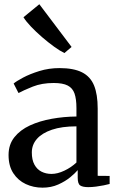

<svg xmlns="http://www.w3.org/2000/svg" viewBox="-20 -877 558 908"><path d="M181 10.5Q138.5 10.5 102 -6.5Q65.5 -23.5 43 -57.8Q20.5 -92 20.5 -144Q20.5 -193.5 48 -228Q75.5 -262.5 121.5 -283.8Q167.5 -305 224.8 -315.2Q282 -325.5 341.5 -326V-366Q341.5 -408.5 332.5 -434.5Q323.5 -460.5 300.2 -472.5Q277 -484.5 234 -484.5Q178 -484.5 135.2 -467.5Q92.5 -450.5 67.5 -437L44.5 -482Q56.5 -492.5 88.8 -509.8Q121 -527 166 -541Q211 -555 261.5 -555Q328 -555 367.8 -535Q407.5 -515 424.8 -472.8Q442 -430.5 442 -363.5V-45.5L498.5 -45V-7Q487.5 -4 470.5 -0.5Q453.5 3 434 5.5Q414.5 8 397.5 8Q371 8 359.2 0Q347.5 -8 347.5 -36.5V-72.5Q336 -58.5 312.5 -39Q289 -19.5 255.5 -4.5Q222 10.5 181 10.5ZM223.5 -54.5Q252 -54.5 284.2 -69.8Q316.5 -85 341.5 -108.5V-279.5Q272.5 -279.5 225.5 -263.5Q178.5 -247.5 154.5 -220Q130.5 -192.5 130.5 -156Q130.5 -121 142.8 -98.5Q155 -76 176.2 -65.2Q197.5 -54.5 223.5 -54.5ZM284 -626.5Q264 -636 236.2 -656Q208.5 -676 179.2 -701.2Q150 -726.5 126.2 -751.5Q102.5 -776.5 91 -795.5L166 -857L318.5 -655L285 -626.5Z"/></svg>

Font: Merriweather 48pt
Style: Regular
Weight: 400
Version: Version 2.100